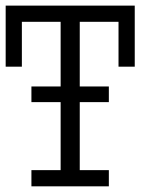

<svg xmlns="http://www.w3.org/2000/svg" viewBox="-20 -657 586 677"><path d="M363.8 -296.9H261.2V-57.1H363.8V0H90.8V-57.1H193.8V-296.9H90.8V-352.1H193.8V-580.1H57.1V-421.9H0V-637.2H455.1V-421.9H397.9V-580.1H261.2V-352.1H363.8Z"/></svg>

Font: Anonymous Pro
Style: Regular
Weight: 400
Monospace: yes
Designer: Mark Simonson
Version: Version 1.002